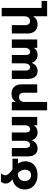

<svg xmlns="http://www.w3.org/2000/svg" viewBox="1513 -2326 1024 4090"><g transform="rotate(-90 2025.0 -281.0)"><path d="M690 -409H584Q634 -339 634 -255Q634 -182 601.5 -123Q569 -64 502 -29Q435 6 336 6Q246 6 177.5 -28.5Q109 -63 71.5 -124.5Q34 -186 34 -266Q34 -328 59.5 -383.5Q85 -439 134 -477Q183 -515 250 -524Q207 -561 183.5 -595Q160 -629 160 -669Q160 -700 169 -723Q178 -746 189.5 -760.5Q201 -775 201 -773H378Q375 -770 365 -757Q355 -744 346 -722Q337 -700 337 -676Q337 -651 353.5 -627.5Q370 -604 390.5 -586Q411 -568 462 -527H690ZM455 -260Q455 -303 437 -339Q419 -375 386 -409H349Q290 -409 252.5 -368.5Q215 -328 213 -269Q213 -207 246 -170Q279 -133 334 -131Q399 -131 427 -170Q455 -209 455 -260Z M1579 -541V0H1401V-75Q1354 6 1253 8Q1190 8 1145.5 -25.5Q1101 -59 1082 -119Q1058 -57 1013 -25Q968 7 905 8Q825 8 782 -47.5Q739 -103 739 -199V-541H917V-250Q917 -204 935 -178Q953 -152 987 -152Q1026 -153 1048.5 -186.5Q1071 -220 1071 -273V-541H1248V-250Q1248 -202 1264.5 -177Q1281 -152 1318 -152Q1353 -153 1374.5 -177.5Q1396 -202 1401 -243V-541Z M2273 -341V0H2095V-290Q2095 -336 2070.5 -362.5Q2046 -389 2003 -389Q1959 -388 1931 -360Q1903 -332 1898 -286V211H1720V-541H1898V-453Q1955 -548 2076 -548Q2166 -548 2219.5 -492Q2273 -436 2273 -341Z M3229 -541V0H3051V-75Q3004 6 2903 8Q2840 8 2795.5 -25.5Q2751 -59 2732 -119Q2708 -57 2663 -25Q2618 7 2555 8Q2475 8 2432 -47.5Q2389 -103 2389 -199V-541H2567V-250Q2567 -204 2585 -178Q2603 -152 2637 -152Q2676 -153 2698.5 -186.5Q2721 -220 2721 -273V-541H2898V-250Q2898 -202 2914.5 -177Q2931 -152 2968 -152Q3003 -153 3024.5 -177.5Q3046 -202 3051 -243V-541Z M4050 93V211H3723V-88Q3668 6 3550 8Q3462 8 3409.5 -48.5Q3357 -105 3357 -199V-541H3535V-250Q3535 -204 3558.5 -178Q3582 -152 3622 -152Q3669 -153 3696 -186.5Q3723 -220 3723 -274V-757H3901V93Z"/></g></svg>

Font: Montserrat arm2
Style: Bold
Weight: 700
Designer: Julieta Ulanovsky
Foundry: Julieta Ulanovsky
Version: Version 6.000